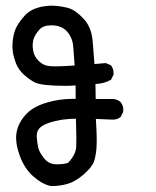

<svg xmlns="http://www.w3.org/2000/svg" viewBox="-20 -502 540 663"><path d="M35.6 -26.4Q35.6 -67.9 66.9 -104Q92.3 -133.8 144 -148.4Q185.5 -160.6 231 -160.6Q235.8 -160.6 241.2 -160.6V-207Q225.1 -205.6 207 -205.6Q127 -205.6 101.6 -216.8Q82.5 -226.1 61 -245.6Q39.1 -266.1 29.8 -298.8Q22.9 -321.3 22.9 -343.8Q22.9 -352.1 23.9 -360.8Q27.3 -391.1 37.4 -409.7Q47.4 -428.2 65.9 -448.7Q85.9 -469.7 117.7 -477.5Q139.6 -482.4 159.7 -482.4Q168.5 -482.4 176.8 -481.4Q204.1 -478.5 222.2 -472.2Q242.7 -464.8 269 -436.8Q295.4 -408.7 299.8 -361.8Q303.2 -321.8 306.2 -280.8L345.2 -284.2L362.3 -276.9L363.8 -275.4Q372.1 -264.6 372.1 -249.5Q372.1 -247.6 372.1 -244.1L363.3 -226.6L361.3 -225.6Q338.4 -212.9 309.6 -211.9L310.5 -160.2H368.2Q383.8 -160.2 396 -149.9Q405.8 -138.2 405.8 -124Q405.8 -116.7 404.3 -113.8L397 -98.6L395.5 -97.2Q384.8 -88.9 369.6 -88.9Q368.7 -88.9 311 -91.3Q314 -45.9 314 -23.9Q314 -2 313 11.2Q310.5 39.6 304.2 56.6Q297.9 74.7 268.6 100.6Q239.3 126 211.9 133.3Q185.5 140.6 156.2 140.6H155.3Q124 133.3 93.8 106Q63.5 78.6 47.9 34.7Q35.6 1 35.6 -26.4ZM242.2 -91.8Q241.7 -91.8 239 -91.8Q236.3 -91.8 231.2 -91.8Q226.1 -91.8 220.7 -91.3Q215.3 -90.8 210.2 -90.3Q205.1 -89.8 200 -89.4Q194.8 -88.9 189.9 -87.9Q180.2 -86.4 170.9 -84Q132.3 -75.2 117.2 -60.1Q106.9 -49.8 106.9 -33.2Q106.9 -31.7 106.9 -30.3Q108.4 -6.8 112.1 8.5Q115.7 23.9 132.8 45.4Q140.1 53.7 147 58.1Q159.7 65.4 174.8 65.4Q201.2 65.4 215.3 60.1Q242.2 31.2 243.2 4.4Q243.7 -5.4 243.7 -26.6Q243.7 -47.9 242.2 -91.8ZM149.9 -273.9Q156.2 -272.9 175.3 -272.9Q194.3 -272.9 237.8 -275.9L232.9 -340.8Q230.5 -371.6 211.9 -392.6L209.5 -395.5Q189.9 -414.6 157.2 -414.6Q129.4 -414.6 115.7 -399.4Q100.1 -381.8 95.2 -364.7Q92.8 -355 92.8 -345.5Q92.8 -335.9 94.7 -326.7Q98.1 -306.6 113.8 -291.3Q129.4 -275.9 149.9 -273.9Z"/></svg>

Font: Bakudai
Style: Bold
Weight: 700
Version: Version 1.48